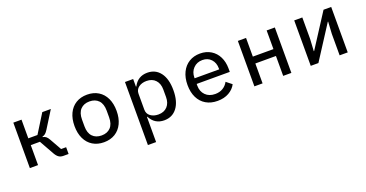

<svg xmlns="http://www.w3.org/2000/svg" viewBox="-34 -1188 3909 2049"><g transform="rotate(-20 1920.0 -164.0)"><path d="M120 -516H213V-304H317L449 -516H546L426 -324Q409 -297 395 -285.5Q381 -274 361 -269V-264Q382 -261 397.5 -249Q413 -237 428 -210L503 -77H560V0H500Q471 0 449.5 -14.5Q428 -29 409 -63L317 -227H213V0H120Z M721 -258Q721 -340 750 -401Q779 -462 833 -495Q887 -528 960 -528Q1033 -528 1087 -495Q1141 -462 1170 -401Q1199 -340 1199 -258Q1199 -176 1170 -115Q1141 -54 1087 -21Q1033 12 960 12Q887 12 833 -21Q779 -54 750 -115Q721 -176 721 -258ZM960 -65Q1025 -65 1062.5 -104.5Q1100 -144 1100 -220V-296Q1100 -372 1062.5 -411.5Q1025 -451 960 -451Q895 -451 857.5 -411.5Q820 -372 820 -296V-220Q820 -144 857.5 -104.5Q895 -65 960 -65Z M1388 -516H1481V-430H1486Q1536 -528 1644 -528Q1737 -528 1790.5 -457Q1844 -386 1844 -258Q1844 -130 1790.5 -59Q1737 12 1644 12Q1536 12 1486 -86H1481V200H1388ZM1606 -68Q1671 -68 1708 -108Q1745 -148 1745 -215V-301Q1745 -368 1708 -408Q1671 -448 1606 -448Q1553 -448 1517 -421.5Q1481 -395 1481 -348V-168Q1481 -121 1517 -94.5Q1553 -68 1606 -68Z M2004 -257Q2004 -339 2034 -400.5Q2064 -462 2118 -495Q2172 -528 2243 -528Q2313 -528 2366 -495.5Q2419 -463 2447.5 -405.5Q2476 -348 2476 -274V-235H2100V-214Q2100 -149 2141 -107.5Q2182 -66 2251 -66Q2301 -66 2338.5 -88.5Q2376 -111 2397 -151L2460 -101Q2434 -50 2379.5 -19Q2325 12 2250 12Q2174 12 2118.5 -21Q2063 -54 2033.5 -114.5Q2004 -175 2004 -257ZM2379 -299V-310Q2379 -374 2341.5 -414Q2304 -454 2244 -454Q2181 -454 2140.5 -412.5Q2100 -371 2100 -307V-299Z M2670 -516H2763V-304H2997V-516H3090V0H2997V-226H2763V0H2670Z M3310 -516H3402V-272L3394 -136H3398L3643 -516H3730V0H3638V-244L3646 -380H3642L3397 0H3310Z"/></g></svg>

Font: Writer
Style: Regular
Weight: 400
Monospace: yes
Designer: Mike Abbink, Paul van der Laan, Pieter van Rosmalen
Foundry: Bold Monday
Version: Version 2.001 2020